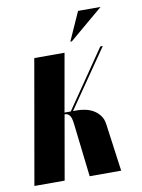

<svg xmlns="http://www.w3.org/2000/svg" viewBox="-102 -702 558 756"><g transform="rotate(-10 176.5 -324.5)"><path d="M170 -215Q167 -240 159.5 -248.5Q152 -257 143 -257H140L95 0H-26L61 -496H182L141 -264H166L325 -496H335L175 -264H193Q205 -264 221.5 -261Q238 -258 253 -250Q268 -242 280 -227.5Q292 -213 295 -190L321 0H195ZM212 -535 263 -649H353L218 -535Z"/></g></svg>

Font: Moniqa Black Ita Display
Style: Italic
Weight: 900
Italic angle: -10°
Designer: Rajesh Rajput
Foundry: Rajesh Rajput
Version: Version 1.000